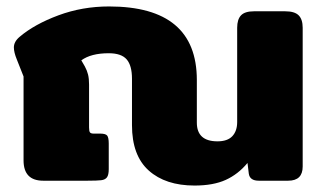

<svg xmlns="http://www.w3.org/2000/svg" viewBox="-20 -560 1001 595"><path d="M389 -172V-316Q389 -357 372.5 -376Q356 -395 317 -395Q262 -395 232 -373L243 -354Q250 -341 253 -328.5Q256 -316 256 -298V-165Q256 -153 259 -149.5Q262 -146 270 -146H290Q307 -146 312 -140Q317 -134 317 -115V-36Q317 -18 311.5 -10.5Q306 -3 293.5 -1.5Q281 0 251 0H114Q53 0 53 -63V-323L32 -376Q23 -398 23 -413Q23 -431 41 -446Q87 -485 161 -512.5Q235 -540 318 -540Q590 -540 590 -312V-180Q590 -122 654 -122Q685 -122 700 -138Q715 -154 715 -182V-474Q715 -500 727 -512.5Q739 -525 767 -525H864Q893 -525 905.5 -512.5Q918 -500 918 -474V-44Q918 0 873 0H782Q754 0 751 -22L747 -55Q718 -20 679.5 -2.5Q641 15 583 15Q493 15 441 -31.5Q389 -78 389 -172Z"/></svg>

Font: Mitr SemiBold
Style: Regular
Weight: 600
Designer: Thanarat Vachiruckul
Foundry: Cadson Demak
Version: Version 1.003